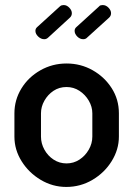

<svg xmlns="http://www.w3.org/2000/svg" viewBox="-20 -731 526 759"><path d="M242 8Q188 8 141 -20Q94 -48 65.5 -93.5Q37 -139 37 -191V-283Q37 -336 64.5 -381Q92 -426 139.5 -453Q187 -480 243 -480Q299 -480 346 -453.5Q393 -427 421.5 -382.5Q450 -338 450 -283V-191Q450 -140 421.5 -94Q393 -48 345.5 -20Q298 8 242 8ZM243 -85Q271 -85 294 -100Q317 -115 331 -139.5Q345 -164 345 -191V-283Q345 -309 331 -333Q317 -357 294 -372Q271 -387 243 -387Q214 -387 191.5 -372Q169 -357 155.5 -333Q142 -309 142 -283V-191Q142 -164 155.5 -139.5Q169 -115 192 -100Q215 -85 243 -85ZM309 -576Q296 -576 285.5 -586.5Q275 -597 275 -609Q275 -618 282 -624L371 -705Q374 -709 378 -710Q382 -711 386 -711Q399 -711 409 -700.5Q419 -690 419 -679Q419 -668 411 -661L325 -583Q319 -576 309 -576ZM155 -576Q142 -576 131 -586.5Q120 -597 120 -609Q120 -618 127 -624L216 -705Q220 -709 224 -710Q228 -711 232 -711Q244 -711 254 -700.5Q264 -690 264 -679Q264 -668 256 -661L171 -583Q164 -576 155 -576Z"/></svg>

Font: Dosis SemiBold
Style: Regular
Weight: 600
Designer: EdgarTolentino, PabloImpallari, IginoMarini
Foundry: EdgarTolentino, PabloImpallari, IginoMarini
Version: Version 3.001; ttfautohint (v1.8.2)